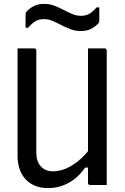

<svg xmlns="http://www.w3.org/2000/svg" viewBox="-20 -948 640 984"><path d="M527 0H442Q440 0 438 -0.5Q436 -1 435 -2Q434 -3 433 -4Q432 -5 431.5 -7Q431 -9 431 -11V-89H416Q392 -54 362.5 -31Q333 -8 298.5 4Q264 16 226 16Q188 16 158.5 3.5Q129 -9 109.5 -31Q90 -53 80 -83Q70 -113 70 -147V-700H155Q159 -700 161 -698.5Q163 -697 164.5 -695Q166 -693 166 -689V-166Q166 -121 189 -95.5Q212 -70 251 -70Q282 -70 314 -82.5Q346 -95 381 -123Q406 -143 431 -173V-700H516Q520 -700 522 -698.5Q524 -697 525.5 -695Q527 -693 527 -689ZM395 -867Q420 -867 438 -877.5Q456 -888 475 -910H489V-844Q489 -839 488 -835Q487 -831 482 -826Q466 -810 445.5 -799.5Q425 -789 393 -789Q365 -789 340.5 -798.5Q316 -808 294 -819.5Q272 -831 250 -840.5Q228 -850 205 -850Q180 -850 162 -839.5Q144 -829 125 -806H111V-872Q111 -877 112 -881Q113 -885 118 -891Q134 -907 154.5 -917.5Q175 -928 207 -928Q235 -928 259.5 -918.5Q284 -909 306.5 -897Q329 -885 350.5 -876Q372 -867 395 -867Z"/></svg>

Font: Code D OnePiece
Style: Regular
Weight: 400
Version: Version 1.085; ttfautohint (v1.8.4.7-5d5b);Nerd Fonts 3.0.2